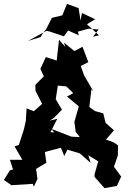

<svg xmlns="http://www.w3.org/2000/svg" viewBox="-25 -946 673 989"><path d="M430 -146 481 -115 462 -48V-35L513 23L577 12L600 -38H598L562 -87L582 -145L583 -197L560 -213L521 -227L562 -275L519 -313L507 -362L464 -374L435 -395L446 -487L457 -474L408 -558L391 -606L430 -626L400 -705L358 -683L304 -727L312 -704L279 -741L267 -634L211 -652L183 -591L201 -553L157 -509L158 -478L192 -411L149 -373L112 -388L108 -324L98 -279L72 -199L50 -192L90 -123H26L42 -73L26 -69L-5 -19L34 8L144 1L149 16L168 -24L161 -76L214 -108L206 -163L289 -185L306 -142L322 -175L386 -156L442 -107ZM235 -265 270 -334 232 -325 254 -340 294 -381 262 -435 273 -505 316 -501 341 -478 352 -466 320 -449 381 -398 358 -318 364 -275V-268L386 -240L343 -242L240 -282L254 -264ZM485 -764 423 -821 465 -847 397 -879 390 -840 380 -904 320 -926 296 -867 242 -854 213 -796 196 -775 184 -755 119 -735 214 -787 230 -784 304 -759 326 -789 381 -764 376 -783 431 -798 483 -794 454 -757Z"/></svg>

Font: Asimov Aggro
Style: Condensed
Weight: 500
Designer: Google
Version: Version 2.000980; 2014